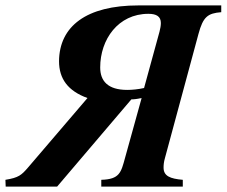

<svg xmlns="http://www.w3.org/2000/svg" viewBox="-85 -689 837 709"><path d="M732 -669H426C234 -669 134 -592 133 -463C133 -398 166 -353 238 -327L19 -71C-6 -42 -16 -33 -65 -25L-64 0H126L400 -322C411 -322 424 -324 438 -327L377 -107C362 -52 357 -27 289 -25V0H590V-25C543 -29 519 -39 519 -70C519 -80 520 -91 524 -105L648 -564C665 -627 682 -640 732 -644ZM447 -364C425 -359 402 -357 385 -357C313 -357 285 -390 285 -440C285 -543 351 -638 463 -638C493 -638 509 -628 509 -604C509 -594 507 -584 504 -572Z"/></svg>

Font: XITS
Style: Bold Italic
Weight: 700
Italic angle: -16.33°
Designer: MicroPress Inc., with final additions and corrections provided by Coen Hoffman, Elsevier (retired)
Version: Version 1.105